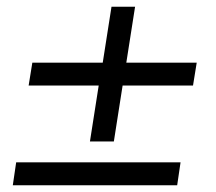

<svg xmlns="http://www.w3.org/2000/svg" viewBox="-20 -550 640 570"><path d="M247 -130 273 -296H65L76 -364H285L311 -530H381L355 -364H564L553 -296H344L318 -130ZM18 0 28 -68H516L506 0Z"/></svg>

Font: Nunito Sans 12pt Medium
Style: Italic
Weight: 500
Italic angle: -9°
Designer: Vernon Adams
Foundry: Vernon Adams
Version: Version 3.101;gftools[0.9.27]